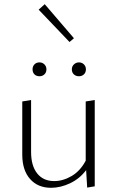

<svg xmlns="http://www.w3.org/2000/svg" viewBox="-20 -890 556 914"><path d="M332 -708 311 -690 164 -844 193 -870ZM168 -527Q153 -527 144 -536Q135 -545 135 -560Q135 -574 144 -583.5Q153 -593 168 -593Q182 -593 191.5 -583.5Q201 -574 201 -560Q201 -545 191.5 -536Q182 -527 168 -527ZM322 -560Q322 -574 332 -583.5Q342 -593 356 -593Q370 -593 379.5 -583.5Q389 -574 389 -560Q389 -545 379.5 -536Q370 -527 356 -527Q341 -527 331.5 -536Q322 -545 322 -560ZM388 -407 431 -414V-3L395 3L390 -80Q359 -39 313.5 -17.5Q268 4 223 4Q160 4 123 -38Q86 -80 86 -154V-407L128 -414V-166Q128 -101 157 -64.5Q186 -28 238 -28Q280 -28 321 -52Q362 -76 388 -125Z"/></svg>

Font: EauTestInfant Light
Style: Regular
Weight: 300
Designer: Christian Thalmann (Catharsis Fonts)
Version: Version 0.001;PS 000.001;hotconv 1.0.88;makeotf.lib2.5.64775